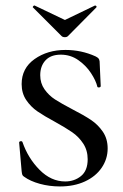

<svg xmlns="http://www.w3.org/2000/svg" viewBox="-20 -660 442 692"><path d="M241 -266Q282 -245 307.5 -228Q333 -211 350.5 -185.5Q368 -160 368 -125Q368 -87 346.5 -55.5Q325 -24 286 -6Q247 12 196 12Q158 12 123.5 2.5Q89 -7 67 -23Q62 -26 60.5 -30Q59 -34 58 -43L49 -146Q49 -150 54 -151Q59 -152 61 -148Q81 -90 122.5 -48Q164 -6 215 -6Q248 -6 272 -25.5Q296 -45 296 -86Q296 -118 280 -142.5Q264 -167 240 -183.5Q216 -200 178 -221Q139 -242 115 -258.5Q91 -275 74.5 -299.5Q58 -324 58 -357Q58 -414 104.5 -447Q151 -480 216 -480Q273 -480 324 -457Q332 -453 335 -449.5Q338 -446 339 -439L343 -350Q343 -346 338 -345Q333 -344 331 -347Q326 -369 308 -396.5Q290 -424 262 -443.5Q234 -463 199 -463Q163 -463 144 -442.5Q125 -422 125 -389Q125 -360 140.5 -338Q156 -316 178.5 -301.5Q201 -287 241 -266ZM98 -634Q98 -636 100.5 -638.5Q103 -641 105 -640L214 -588L322 -640H323Q326 -640 327.5 -637.5Q329 -635 327 -633L225 -530Q221 -526 214 -526Q206 -526 202 -530L99 -633Q99 -633 98.5 -633.5Q98 -634 98 -634Z"/></svg>

Font: Cormorant Unicase Medium
Style: Regular
Weight: 500
Designer: Christian Thalmann (Catharsis Fonts)
Foundry: Catharsis Fonts
Version: Version 4.000